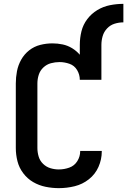

<svg xmlns="http://www.w3.org/2000/svg" viewBox="-20 -968 660 996"><path d="M285 8Q327 8 367.5 -2Q408 -12 441 -38Q474 -64 491 -102.5Q508 -141 508 -183V-185H396V-184Q396 -156 381 -132Q366 -108 339.5 -98.5Q313 -89 285 -89Q263 -89 241.5 -95.5Q220 -102 203.5 -118Q187 -134 180.5 -156Q174 -178 174 -200V-535Q174 -558 181 -580Q188 -602 205 -618Q222 -634 244 -640Q266 -646 289 -646Q315 -646 340.5 -637Q366 -628 380 -604.5Q394 -581 394 -554H506V-735Q506 -758 512.5 -780.5Q519 -803 535.5 -820.5Q552 -838 574.5 -845Q597 -852 620 -852V-948Q585 -948 550 -941Q515 -934 484.5 -915.5Q454 -897 432.5 -868.5Q411 -840 402.5 -805.5Q394 -771 394 -735V-684Q377 -704 354 -718Q331 -732 305 -737.5Q279 -743 252 -743Q220 -743 188.5 -735Q157 -727 131.5 -707Q106 -687 90 -658.5Q74 -630 68 -598.5Q62 -567 62 -535V-200Q62 -166 70.5 -132Q79 -98 100.5 -69.5Q122 -41 152 -23.5Q182 -6 216.5 1Q251 8 285 8Z"/></svg>

Font: Iosevka Sparkle Semibold
Style: Regular
Weight: 600
Designer: Belleve Invis
Foundry: Belleve Invis
Version: Version 4.5.0; ttfautohint (v1.8.3)